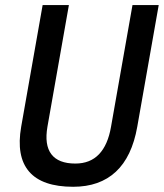

<svg xmlns="http://www.w3.org/2000/svg" viewBox="-20 -713 634 743"><path d="M263.2 9.8Q143.1 9.8 92.5 -49.1Q42 -107.9 62 -222.7L145 -693.4H246.6L163.6 -222.7Q151.4 -152.3 178.7 -116.2Q206.1 -80.1 271.5 -80.1Q328.6 -80.1 363 -116Q397.5 -151.9 409.7 -222.7L492.7 -693.4H594.2L511.2 -222.7Q490.7 -106.4 428.2 -48.3Q365.7 9.8 263.2 9.8Z"/></svg>

Font: Cascadia Code
Style: Italic
Weight: 400
Italic angle: -10°
Designer: Aaron Bell
Foundry: Saja Typeworks
Version: Version 2407.024